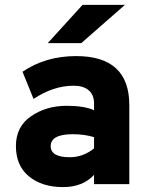

<svg xmlns="http://www.w3.org/2000/svg" viewBox="-20 -752 613 784"><path d="M175 -576 317 -732H490L312 -576ZM364 0V-38Q318 12 237 12Q152 12 98.5 -31.5Q45 -75 45 -156Q45 -235 107 -277.5Q169 -320 252 -320Q324 -320 364 -302V-330Q364 -365 342 -383.5Q320 -402 281 -402Q198 -402 117 -348L72 -459Q166 -523 291 -523Q508 -523 508 -323V0ZM265 -110Q319 -110 364 -146V-192Q324 -204 277 -204Q187 -204 187 -155Q187 -110 265 -110Z"/></svg>

Font: Overpass Heavy
Style: Regular
Weight: 900
Designer: Delve Withrington, Thomas Jockin
Foundry: Delve Fonts
Version: Version 3.000;DELV;Overpass